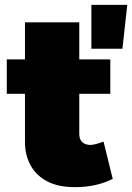

<svg xmlns="http://www.w3.org/2000/svg" viewBox="-20 -762 545 792"><path d="M289 10Q219 10 173.2 -14.8Q127.5 -39.5 105.2 -81.8Q83 -124 83 -176V-375H8V-517H83V-670H307V-517H435V-375H307V-210Q307 -167 351 -164Q370 -164 407 -178L445 -24Q377 10 289 10ZM485 -561H357V-742H505Z"/></svg>

Font: Argentum Novus Black
Style: Regular
Weight: 900
Designer: Julieta Ulanovsky (font) & Cristiano Sobral (main changes)
Foundry: Julieta Ulanovsky (font) & Cristiano Sobral (main changes)
Version: Version 3.00;November 27, 2020;FontCreator 13.0.0.2655 64-bi